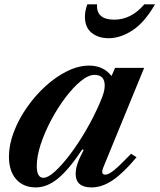

<svg xmlns="http://www.w3.org/2000/svg" viewBox="-20 -828 714 859"><path d="M140.5 10.5Q84.5 10.5 52.2 -26.2Q20 -63 20 -127Q20 -180.5 41.8 -237.5Q63.5 -294.5 100.5 -347.5Q137.5 -400.5 184 -442.8Q230.5 -485 280.8 -509.8Q331 -534.5 379 -534.5Q442.5 -534.5 479 -488L495 -524.5H625L443 -81Q428.5 -46.5 451 -46.5Q465.5 -46.5 490 -66.2Q514.5 -86 566.5 -140L591 -124.5Q531.5 -53.5 484 -21.5Q436.5 10.5 389.5 10.5Q318.5 10.5 318.5 -50.5Q318.5 -71.5 326.8 -96Q335 -120.5 354.5 -157.5L348 -159.5Q288 -69 239.2 -29.2Q190.5 10.5 140.5 10.5ZM174.5 -32.5Q194.5 -32.5 226 -61Q257.5 -89.5 293.8 -137.5Q330 -185.5 365 -245.5Q400 -305.5 427 -368.5Q440.5 -399.5 444.5 -415.8Q448.5 -432 448.5 -445Q448.5 -493 403 -493Q375.5 -493 341.2 -465Q307 -437 272.5 -391.2Q238 -345.5 209 -291Q180 -236.5 162.2 -182.5Q144.5 -128.5 144.5 -85Q144.5 -32.5 174.5 -32.5ZM466 -657Q420 -657 390 -681.2Q360 -705.5 360 -752.5Q360 -764.5 362.2 -777.8Q364.5 -791 370.5 -808.5H414Q410 -740 491.5 -740Q528.5 -740 562 -756.8Q595.5 -773.5 625.5 -808.5H673.5Q626.5 -727 572.5 -692Q518.5 -657 466 -657Z"/></svg>

Font: Libre Caslon Text SemiBold Italic
Style: Regular
Weight: 600
Italic angle: -22.583°
Designer: Pablo Impallari, Rodrigo Fuenzalida, Katja Schimmel
Foundry: Pablo Impallari, Rodrigo Fuenzalida
Version: Version 2.000